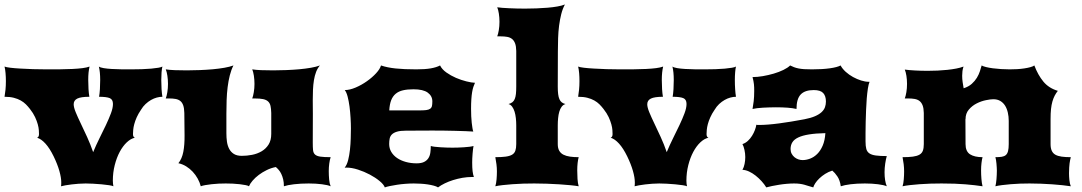

<svg xmlns="http://www.w3.org/2000/svg" viewBox="-34 -813 4724 838"><path d="M232.4 0Q232.9 -3.4 233.2 -8.1Q233.4 -12.7 233.4 -16.6Q233.4 -37.6 225.1 -66.9Q216.8 -96.2 200.2 -130.4Q183.1 -165.5 164.6 -186Q146 -206.5 127.9 -211.9Q136.2 -214.8 136.2 -227.5Q136.2 -233.9 135.5 -244.9Q134.8 -255.9 130.9 -270.3Q127 -284.7 119.1 -301.8Q111.3 -318.8 96.7 -337.4Q88.4 -348.1 78.9 -357.7Q69.3 -367.2 56.4 -374.5Q43.5 -381.8 26.4 -386.2Q9.3 -390.6 -14.2 -390.6Q-11.7 -404.8 -10 -421.6Q-8.3 -438.5 -8.3 -459Q-8.3 -477.1 -9.8 -493.9Q-11.2 -510.7 -14.2 -522.5Q-6.8 -519.5 11.5 -517.3Q29.8 -515.1 55.2 -513.7Q80.6 -512.2 109.9 -511.2Q139.2 -510.3 168.5 -510.3Q199.7 -510.3 228.5 -510.5Q257.3 -510.7 282 -512Q306.6 -513.2 325.9 -515.6Q345.2 -518.1 356.9 -522.5Q354 -510.3 352.5 -496.1Q351.1 -481.9 351.1 -463.9Q351.1 -443.4 352.3 -424.1Q353.5 -404.8 356 -390.6Q319.3 -390.6 303.5 -382.8Q287.6 -375 287.6 -357.9Q287.6 -344.7 296.4 -323.2Q305.2 -301.8 318.4 -274.4Q331.5 -247.1 346.2 -215.1Q360.8 -183.1 372.6 -148.9Q385.3 -179.7 400.4 -210Q415.5 -240.2 428.5 -267.6Q441.4 -294.9 450.2 -318.4Q459 -341.8 459 -359.4Q459 -378.9 444.8 -384.8Q430.7 -390.6 398.4 -390.6Q400.9 -404.8 402.1 -424.1Q403.3 -443.4 403.3 -463.9Q403.3 -499 397.5 -522.5Q403.8 -518.1 418.7 -515.6Q433.6 -513.2 453.1 -512Q472.7 -510.7 494.9 -510.5Q517.1 -510.3 538.6 -510.3Q562.5 -510.3 585 -511Q607.4 -511.7 625.7 -513.4Q644 -515.1 657 -517.3Q669.9 -519.5 674.8 -522.5Q672.4 -512.7 671.1 -497.1Q669.9 -481.4 669.9 -463.9Q669.9 -443.4 671.1 -424.1Q672.4 -404.8 674.8 -390.6Q663.1 -390.6 650.4 -387.2Q637.7 -383.8 625.2 -376.7Q612.8 -369.6 601.3 -358.9Q589.8 -348.1 581.5 -334Q569.8 -316.9 562.7 -301Q555.7 -285.2 552 -271.2Q548.3 -257.3 547.4 -246.1Q546.4 -234.9 546.4 -227.5Q546.4 -214.8 554.7 -211.9Q536.6 -208 519.3 -191.7Q502 -175.3 488.5 -150.1Q475.1 -125 466.8 -92.5Q458.5 -60.1 458.5 -24.4Q458.5 -17.6 459.2 -11.5Q460 -5.4 460.9 0Q456.5 -2.4 442.4 -4.6Q428.2 -6.8 409.9 -8.5Q391.6 -10.3 372.6 -11.2Q353.5 -12.2 339.8 -12.2Q324.7 -12.2 308.8 -11Q293 -9.8 278.6 -8.1Q264.2 -6.3 252 -4.2Q239.7 -2 232.4 0Z M744.6 -100.6Q760.3 -120.1 766.1 -150.4Q772 -180.7 771.5 -223.1L770.5 -319.8Q770 -340.8 765.6 -353.3Q761.2 -365.7 752.9 -372.3Q744.6 -378.9 732.4 -381.1Q720.2 -383.3 704.6 -383.3H689.5Q693.4 -393.1 696.3 -410.4Q699.2 -427.7 699.2 -446.8Q699.2 -465.3 696.5 -482.7Q693.8 -500 689.5 -510.3Q704.6 -507.8 728.5 -506.8Q752.4 -505.9 781.2 -505.9Q808.6 -505.9 838.1 -507.1Q867.7 -508.3 895 -510.7Q922.4 -513.2 945.8 -517.3Q969.2 -521.5 984.9 -527.3Q975.1 -508.3 969 -484.1Q962.9 -460 959.5 -432.6Q956.1 -405.3 955.1 -375.7Q954.1 -346.2 954.1 -316.4V-231.4Q954.1 -212.4 956.5 -194.8Q959 -177.2 966.3 -163.3Q973.6 -149.4 986.8 -141.1Q1000 -132.8 1021.5 -132.8Q1043.5 -132.8 1066.2 -137.2Q1088.9 -141.6 1107.7 -152.6Q1126.5 -163.6 1138.2 -182.1Q1149.9 -200.7 1149.9 -228.5V-319.8Q1149.4 -338.4 1146.7 -350.6Q1144 -362.8 1136.2 -370.1Q1128.4 -377.4 1114.5 -380.4Q1100.6 -383.3 1077.1 -383.3H1066.9Q1070.8 -393.1 1073.7 -410.4Q1076.7 -427.7 1076.7 -446.8Q1076.7 -465.3 1074 -482.7Q1071.3 -500 1066.9 -510.3Q1082 -507.8 1106 -506.8Q1129.9 -505.9 1158.7 -505.9Q1186 -505.9 1215.6 -507.1Q1245.1 -508.3 1272.5 -510.7Q1299.8 -513.2 1323.2 -517.3Q1346.7 -521.5 1362.3 -527.3Q1352.1 -515.6 1345.7 -499.3Q1339.4 -482.9 1336.2 -463.1Q1333 -443.4 1332 -420.9Q1331.1 -398.4 1331.1 -375.5Q1331.1 -360.4 1331.3 -345.5Q1331.5 -330.6 1331.5 -316.4L1331.1 -190.4Q1331.1 -170.4 1332.3 -158Q1333.5 -145.5 1340.8 -138.7Q1348.1 -131.8 1364 -129.4Q1379.9 -127 1409.2 -127Q1405.3 -115.7 1403.1 -99.4Q1400.9 -83 1400.9 -66.4Q1400.9 -47.9 1402.6 -29.5Q1404.3 -11.2 1409.2 0Q1397.5 -5.4 1371.1 -8.8Q1344.7 -12.2 1313.5 -12.2Q1278.3 -12.2 1249.5 -8.8Q1220.7 -5.4 1205.1 0Q1205.1 -17.1 1201.9 -30.3Q1198.7 -43.5 1193.8 -53.7Q1189 -64 1182.6 -71.3Q1176.3 -78.6 1169.9 -84Q1149.4 -80.1 1130.4 -70.8Q1111.3 -61.5 1095.5 -49.6Q1079.6 -37.6 1068.4 -24.4Q1057.1 -11.2 1052.7 0Q1048.8 -2.9 1037.8 -5.1Q1026.9 -7.3 1012.5 -9Q998 -10.7 981.9 -11.5Q965.8 -12.2 951.2 -12.2Q936.5 -12.2 920.7 -11.5Q904.8 -10.7 889.6 -9Q874.5 -7.3 862.1 -5.1Q849.6 -2.9 842.3 0Q837.9 -17.1 828.9 -33.4Q819.8 -49.8 807.1 -63.5Q794.4 -77.1 778.6 -86.9Q762.7 -96.7 744.6 -100.6Z M1470.2 -81.1Q1480 -92.8 1485.4 -113.8Q1490.7 -134.8 1493.4 -159.4Q1496.1 -184.1 1496.8 -209Q1497.6 -233.9 1497.6 -252.9Q1497.6 -272.9 1496.1 -298.3Q1494.6 -323.7 1491.5 -347.9Q1488.3 -372.1 1483.2 -391.6Q1478 -411.1 1470.7 -419.9Q1492.2 -419.9 1518.1 -430.9Q1543.9 -441.9 1567.1 -458.3Q1590.3 -474.6 1607.4 -493.2Q1624.5 -511.7 1628.9 -527.3Q1655.8 -518.1 1692.4 -514.2Q1729 -510.3 1783.2 -510.3Q1821.3 -510.3 1846.2 -514.6Q1871.1 -519 1886.7 -527.3Q1895 -510.3 1914.3 -496.6Q1933.6 -482.9 1956.3 -473.1Q1979 -463.4 2001.7 -457.8Q2024.4 -452.1 2039.1 -451.7Q2035.2 -443.4 2032 -433.6Q2028.8 -423.8 2026.6 -410.6Q2024.4 -397.5 2023.2 -379.6Q2022 -361.8 2022 -337.9Q2022 -321.3 2022.7 -305.7Q2023.4 -290 2024.9 -276.9Q2026.4 -263.7 2028.1 -253.7Q2029.8 -243.7 2031.7 -238.8Q2019.5 -239.7 1999 -240.5Q1978.5 -241.2 1954.1 -241.9Q1929.7 -242.7 1903.1 -242.9Q1876.5 -243.2 1852.5 -243.2Q1824.2 -243.2 1796.1 -242.9Q1768.1 -242.7 1738.3 -242.7Q1713.4 -242.7 1698.7 -238.3Q1684.1 -233.9 1676.5 -226.3Q1668.9 -218.8 1666.7 -208Q1664.6 -197.3 1664.6 -184.6Q1664.6 -165.5 1673.8 -149.9Q1683.1 -134.3 1699.2 -123.3Q1715.3 -112.3 1737.3 -106.2Q1759.3 -100.1 1784.2 -100.1Q1804.7 -100.1 1816.9 -106.2Q1829.1 -112.3 1835.7 -122.6Q1842.3 -132.8 1844.2 -146.5Q1846.2 -160.2 1846.2 -175.8Q1852.1 -173.8 1863.8 -172.4Q1875.5 -170.9 1889.2 -170.2Q1902.8 -169.4 1916.7 -168.9Q1930.7 -168.5 1940.9 -168.5Q1951.2 -168.5 1964.4 -168.9Q1977.5 -169.4 1990.5 -170.2Q2003.4 -170.9 2014.6 -172.4Q2025.9 -173.8 2032.7 -175.8Q2031.7 -170.4 2030.5 -161.4Q2029.3 -152.3 2028.6 -142.1Q2027.8 -131.8 2027.3 -121.6Q2026.9 -111.3 2026.9 -104.5Q2026.9 -80.6 2028.6 -66.2Q2030.3 -51.8 2034.2 -40.5H2025.4Q2005.4 -40.5 1984.4 -36.9Q1963.4 -33.2 1943.8 -27.1Q1924.3 -21 1907.2 -12.7Q1890.1 -4.4 1877.9 4.9Q1871.1 0.5 1859.1 -2.7Q1847.2 -5.9 1832.8 -8.1Q1818.4 -10.3 1802.5 -11.2Q1786.6 -12.2 1772 -12.2Q1754.4 -12.2 1735.4 -10.7Q1716.3 -9.3 1699 -6.6Q1681.6 -3.9 1667.5 -1Q1653.3 2 1645.5 4.9Q1641.1 -7.8 1622.8 -22.9Q1604.5 -38.1 1580.1 -51Q1555.7 -64 1528.3 -72.8Q1501 -81.5 1478.5 -81.5Q1476.1 -81.5 1474.1 -81.3Q1472.2 -81.1 1470.2 -81.1ZM1794.9 -331.1Q1814.5 -331.1 1825.9 -332.5Q1837.4 -334 1843.5 -338.4Q1849.6 -342.8 1851.3 -350.3Q1853 -357.9 1853 -370.6Q1853 -394 1833 -408.7Q1813 -423.3 1770.5 -423.3Q1744.1 -423.3 1725.1 -418.9Q1706.1 -414.6 1693.1 -403.8Q1680.2 -393.1 1673.3 -375.5Q1666.5 -357.9 1665 -331.1Z M2127.9 0Q2131.8 -12.7 2133.3 -30.3Q2134.8 -47.9 2134.8 -64.9Q2134.8 -80.6 2132.8 -96.2Q2130.9 -111.8 2127.9 -127Q2155.3 -127 2173.1 -129.4Q2190.9 -131.8 2201.2 -137.9Q2211.4 -144 2215.3 -155.3Q2219.2 -166.5 2219.2 -184.1V-266.1Q2219.2 -281.7 2217.5 -297.4Q2215.8 -313 2211.9 -325.7Q2208 -338.4 2201.4 -347.4Q2194.8 -356.4 2185.5 -358.9Q2195.8 -361.8 2202.4 -366.9Q2209 -372.1 2212.6 -380.9Q2216.3 -389.6 2217.8 -403.1Q2219.2 -416.5 2219.2 -436V-590.8Q2218.8 -611.8 2213.9 -624.3Q2209 -636.7 2200.4 -643.3Q2191.9 -649.9 2179.4 -652.1Q2167 -654.3 2151.4 -654.3H2136.2Q2140.1 -664.1 2143.1 -681.4Q2146 -698.7 2146 -717.8Q2146 -736.3 2143.3 -753.7Q2140.6 -771 2136.2 -781.2Q2145.5 -779.8 2158.7 -778.8Q2171.9 -777.8 2187.5 -777.1Q2203.1 -776.4 2220.7 -775.9Q2238.3 -775.4 2256.8 -775.4Q2281.7 -775.4 2307.1 -776.4Q2332.5 -777.3 2355.7 -779.3Q2378.9 -781.2 2398.7 -784.7Q2418.5 -788.1 2431.6 -793.5Q2421.4 -774.4 2415.5 -751Q2409.7 -727.5 2406.2 -701.2Q2402.8 -674.8 2401.9 -646Q2400.9 -617.2 2400.9 -587.4L2400.4 -435.1Q2400.4 -415.5 2402.1 -402.1Q2403.8 -388.7 2407.7 -379.9Q2411.6 -371.1 2418 -366.2Q2424.3 -361.3 2434.1 -358.9Q2423.8 -356 2417.2 -346.9Q2410.6 -337.9 2407 -325.2Q2403.3 -312.5 2401.9 -297.1Q2400.4 -281.7 2400.4 -266.1V-184.1Q2400.4 -166.5 2406.7 -155.3Q2413.1 -144 2425 -137.9Q2437 -131.8 2453.9 -129.4Q2470.7 -127 2491.7 -127Q2488.8 -116.7 2487.1 -101.6Q2485.4 -86.4 2485.4 -69.3Q2485.4 -50.8 2486.6 -32Q2487.8 -13.2 2491.7 0Q2478.5 -2.4 2456.3 -4.6Q2434.1 -6.8 2407.7 -8.5Q2381.3 -10.3 2352.8 -11.2Q2324.2 -12.2 2297.9 -12.2Q2274.4 -12.2 2249.8 -11.5Q2225.1 -10.7 2202.4 -9Q2179.7 -7.3 2160.2 -5.1Q2140.6 -2.9 2127.9 0Z M2735.8 0Q2736.3 -3.4 2736.6 -8.1Q2736.8 -12.7 2736.8 -16.6Q2736.8 -37.6 2728.5 -66.9Q2720.2 -96.2 2703.6 -130.4Q2686.5 -165.5 2668 -186Q2649.4 -206.5 2631.3 -211.9Q2639.6 -214.8 2639.6 -227.5Q2639.6 -233.9 2638.9 -244.9Q2638.2 -255.9 2634.3 -270.3Q2630.4 -284.7 2622.6 -301.8Q2614.7 -318.8 2600.1 -337.4Q2591.8 -348.1 2582.3 -357.7Q2572.8 -367.2 2559.8 -374.5Q2546.9 -381.8 2529.8 -386.2Q2512.7 -390.6 2489.3 -390.6Q2491.7 -404.8 2493.4 -421.6Q2495.1 -438.5 2495.1 -459Q2495.1 -477.1 2493.7 -493.9Q2492.2 -510.7 2489.3 -522.5Q2496.6 -519.5 2514.9 -517.3Q2533.2 -515.1 2558.6 -513.7Q2584 -512.2 2613.3 -511.2Q2642.6 -510.3 2671.9 -510.3Q2703.1 -510.3 2731.9 -510.5Q2760.7 -510.7 2785.4 -512Q2810.1 -513.2 2829.3 -515.6Q2848.6 -518.1 2860.4 -522.5Q2857.4 -510.3 2856 -496.1Q2854.5 -481.9 2854.5 -463.9Q2854.5 -443.4 2855.7 -424.1Q2856.9 -404.8 2859.4 -390.6Q2822.8 -390.6 2806.9 -382.8Q2791 -375 2791 -357.9Q2791 -344.7 2799.8 -323.2Q2808.6 -301.8 2821.8 -274.4Q2835 -247.1 2849.6 -215.1Q2864.3 -183.1 2876 -148.9Q2888.7 -179.7 2903.8 -210Q2918.9 -240.2 2931.9 -267.6Q2944.8 -294.9 2953.6 -318.4Q2962.4 -341.8 2962.4 -359.4Q2962.4 -378.9 2948.2 -384.8Q2934.1 -390.6 2901.9 -390.6Q2904.3 -404.8 2905.5 -424.1Q2906.7 -443.4 2906.7 -463.9Q2906.7 -499 2900.9 -522.5Q2907.2 -518.1 2922.1 -515.6Q2937 -513.2 2956.5 -512Q2976.1 -510.7 2998.3 -510.5Q3020.5 -510.3 3042 -510.3Q3065.9 -510.3 3088.4 -511Q3110.8 -511.7 3129.2 -513.4Q3147.5 -515.1 3160.4 -517.3Q3173.3 -519.5 3178.2 -522.5Q3175.8 -512.7 3174.6 -497.1Q3173.3 -481.4 3173.3 -463.9Q3173.3 -443.4 3174.6 -424.1Q3175.8 -404.8 3178.2 -390.6Q3166.5 -390.6 3153.8 -387.2Q3141.1 -383.8 3128.7 -376.7Q3116.2 -369.6 3104.7 -358.9Q3093.3 -348.1 3085 -334Q3073.2 -316.9 3066.2 -301Q3059.1 -285.2 3055.4 -271.2Q3051.8 -257.3 3050.8 -246.1Q3049.8 -234.9 3049.8 -227.5Q3049.8 -214.8 3058.1 -211.9Q3040 -208 3022.7 -191.7Q3005.4 -175.3 2991.9 -150.1Q2978.5 -125 2970.2 -92.5Q2961.9 -60.1 2961.9 -24.4Q2961.9 -17.6 2962.6 -11.5Q2963.4 -5.4 2964.4 0Q2960 -2.4 2945.8 -4.6Q2931.6 -6.8 2913.3 -8.5Q2895 -10.3 2876 -11.2Q2856.9 -12.2 2843.3 -12.2Q2828.1 -12.2 2812.3 -11Q2796.4 -9.8 2782 -8.1Q2767.6 -6.3 2755.4 -4.2Q2743.2 -2 2735.8 0Z M3206.5 -71.8Q3212.9 -83 3215.8 -97.7Q3218.8 -112.3 3218.8 -127.4Q3218.8 -143.1 3215.3 -158.7Q3211.9 -174.3 3206.5 -184.1Q3219.7 -188.5 3230.2 -198.2Q3240.7 -208 3248.3 -220.2Q3255.9 -232.4 3260.7 -245.1Q3265.6 -257.8 3267.1 -268.6Q3269.5 -267.6 3272.5 -267.6Q3275.4 -267.6 3278.8 -267.6Q3314.9 -267.6 3366.2 -274.4Q3417.5 -281.2 3477.1 -292.5Q3504.9 -297.9 3522.9 -305.7Q3541 -313.5 3551.8 -323.5Q3562.5 -333.5 3566.7 -345.2Q3570.8 -356.9 3570.8 -370.1Q3570.8 -394 3558.8 -407Q3546.9 -419.9 3517.6 -419.9Q3479 -419.9 3460.7 -400.6Q3442.4 -381.3 3442.4 -337.4Q3426.3 -341.3 3403.3 -343Q3380.4 -344.7 3352.5 -344.7Q3338.4 -344.7 3324 -344.2Q3309.6 -343.8 3295.9 -343Q3282.2 -342.3 3270.5 -340.8Q3258.8 -339.4 3250.5 -337.4Q3253.4 -352.5 3255.6 -371.6Q3257.8 -390.6 3257.8 -416Q3257.8 -424.3 3257.6 -431.4Q3257.3 -438.5 3256.6 -445.3Q3255.9 -452.1 3254.4 -459.7Q3252.9 -467.3 3250.5 -476.6Q3271 -476.6 3295.4 -480.7Q3319.8 -484.9 3343 -491.7Q3366.2 -498.5 3385.3 -507.8Q3404.3 -517.1 3414.6 -527.3Q3423.3 -522.9 3431.6 -519.8Q3439.9 -516.6 3450.7 -514.4Q3461.4 -512.2 3475.6 -511.2Q3489.7 -510.3 3509.8 -510.3Q3555.7 -510.3 3588.1 -514.9Q3620.6 -519.5 3634.8 -527.3Q3642.6 -512.7 3657.2 -499.5Q3671.9 -486.3 3689.2 -476.8Q3706.5 -467.3 3724.4 -461.7Q3742.2 -456.1 3756.8 -456.1H3761.2Q3756.8 -445.3 3753.9 -426.3Q3751 -407.2 3749 -383.5Q3747.1 -359.9 3746.1 -333.5Q3745.1 -307.1 3744.4 -281.5Q3743.7 -255.9 3743.7 -233.4Q3743.7 -210.9 3743.7 -195.3Q3743.7 -175.3 3747.1 -162.8Q3750.5 -150.4 3760.5 -143.6Q3770.5 -136.7 3788.8 -134.3Q3807.1 -131.8 3836.4 -131.8Q3834.5 -126 3832.8 -117.4Q3831.1 -108.9 3829.6 -99.1Q3828.1 -89.4 3827.4 -79.6Q3826.7 -69.8 3826.7 -61.5Q3826.7 -23.4 3836.4 0Q3824.7 -5.4 3798.3 -8.8Q3772 -12.2 3740.7 -12.2Q3705.6 -12.2 3678.5 -8.8Q3651.4 -5.4 3635.7 0Q3631.8 -26.9 3620.8 -43Q3609.9 -59.1 3598.6 -68.4Q3581.5 -63 3567.4 -54Q3553.2 -44.9 3542.2 -34.4Q3531.2 -23.9 3524.4 -13.4Q3517.6 -2.9 3515.6 4.9Q3504.4 2 3495.4 -1Q3486.3 -3.9 3477.1 -6.6Q3467.8 -9.3 3457 -10.7Q3446.3 -12.2 3431.6 -12.2Q3416.5 -12.2 3399.7 -10.7Q3382.8 -9.3 3366.2 -6.6Q3349.6 -3.9 3335.2 -1Q3320.8 2 3310.5 4.9Q3302.2 -8.8 3290 -22.2Q3277.8 -35.6 3263.9 -46.6Q3250 -57.6 3235.1 -64.5Q3220.2 -71.3 3206.5 -71.8ZM3416.5 -162.6Q3416.5 -150.9 3421.4 -141.8Q3426.3 -132.8 3433.8 -126.7Q3441.4 -120.6 3450.7 -117.4Q3460 -114.3 3468.8 -114.3Q3484.9 -114.3 3501.7 -120.6Q3518.6 -127 3532.7 -140.9Q3546.9 -154.8 3556.6 -177.2Q3566.4 -199.7 3568.4 -231.9Q3526.4 -231 3497.3 -226.3Q3468.3 -221.7 3450.2 -213.1Q3432.1 -204.6 3424.3 -191.9Q3416.5 -179.2 3416.5 -162.6Z M3905.3 0Q3909.2 -12.7 3910.6 -30.3Q3912.1 -47.9 3912.1 -64.9Q3912.1 -80.6 3910.2 -96.2Q3908.2 -111.8 3905.3 -127Q3932.6 -127 3950.4 -129.4Q3968.3 -131.8 3979 -137.9Q3989.7 -144 3993.9 -155.3Q3998 -166.5 3998 -184.1V-319.8Q3997.6 -340.8 3992.7 -353.3Q3987.8 -365.7 3979.2 -372.3Q3970.7 -378.9 3958.3 -381.1Q3945.8 -383.3 3930.2 -383.3H3915Q3918.9 -393.1 3921.9 -410.4Q3924.8 -427.7 3924.8 -446.8Q3924.8 -465.3 3922.1 -482.2Q3919.4 -499 3915 -509.3Q3933.1 -506.8 3959.5 -505.4Q3985.8 -503.9 4015.1 -503.9Q4036.6 -503.9 4058.3 -504.9Q4080.1 -505.9 4100.6 -508.1Q4121.1 -510.3 4139.2 -513.7Q4157.2 -517.1 4171.4 -522.5Q4168 -512.7 4166.7 -502.7Q4165.5 -492.7 4165.5 -482.4Q4165.5 -468.3 4167.5 -454.6Q4169.4 -440.9 4171.9 -427.7Q4193.4 -434.6 4207.3 -447Q4221.2 -459.5 4229.7 -473.6Q4238.3 -487.8 4242.9 -502.2Q4247.6 -516.6 4250.5 -527.3Q4256.8 -523.4 4269.8 -520.3Q4282.7 -517.1 4299.6 -514.9Q4316.4 -512.7 4335.4 -511.5Q4354.5 -510.3 4372.6 -510.3Q4388.7 -510.3 4405.3 -511.2Q4421.9 -512.2 4436.5 -514.4Q4451.2 -516.6 4462.9 -519.8Q4474.6 -522.9 4480.5 -527.3Q4496.1 -485.8 4519.8 -457Q4543.5 -428.2 4583 -416.5Q4575.2 -406.7 4569.3 -395.5Q4563.5 -384.3 4559.3 -369.9Q4555.2 -355.5 4553.2 -336.9Q4551.3 -318.4 4551.3 -293.9V-184.1Q4551.3 -166.5 4556.4 -155.3Q4561.5 -144 4572 -137.9Q4582.5 -131.8 4599.4 -129.4Q4616.2 -127 4639.6 -127Q4638.2 -121.1 4636.7 -114.7Q4635.3 -108.4 4634.3 -100.3Q4633.3 -92.3 4632.6 -81.8Q4631.8 -71.3 4631.8 -57.1Q4631.8 -43 4633.5 -26.4Q4635.3 -9.8 4639.6 0Q4624.5 -2.4 4603.8 -4.6Q4583 -6.8 4559.3 -8.5Q4535.6 -10.3 4510 -11.2Q4484.4 -12.2 4459.5 -12.2Q4439.5 -12.2 4418.2 -11.5Q4397 -10.7 4377 -9Q4356.9 -7.3 4339.6 -5.1Q4322.3 -2.9 4310.5 0Q4312 -5.9 4313.2 -13.7Q4314.5 -21.5 4315.2 -30.8Q4315.9 -40 4316.4 -49.8Q4316.9 -59.6 4316.9 -68.4Q4316.9 -73.2 4316.4 -81.5Q4315.9 -89.8 4315.2 -98.4Q4314.5 -106.9 4313.2 -114.7Q4312 -122.6 4310.5 -127Q4327.1 -127 4338.1 -128.7Q4349.1 -130.4 4356 -136.2Q4362.8 -142.1 4365.7 -153.6Q4368.7 -165 4368.7 -184.1V-285.6Q4368.7 -304.7 4364.7 -321.8Q4360.8 -338.9 4352.8 -351.8Q4344.7 -364.7 4332 -372.3Q4319.3 -379.9 4301.3 -379.9Q4289.1 -379.9 4268.8 -375.7Q4248.5 -371.6 4228.8 -361.6Q4209 -351.6 4194.6 -334.7Q4180.2 -317.9 4180.2 -293H4179.7L4180.2 -184.1Q4180.2 -152.3 4199.7 -139.6Q4219.2 -127 4254.4 -127Q4251.5 -116.7 4249.8 -101.6Q4248 -86.4 4248 -69.3Q4248 -50.8 4249.5 -32Q4251 -13.2 4254.4 0Q4223.1 -4.9 4180.2 -8.5Q4137.2 -12.2 4075.2 -12.2Q4051.8 -12.2 4027.1 -11.5Q4002.4 -10.7 3979.7 -9Q3957 -7.3 3937.5 -5.1Q3918 -2.9 3905.3 0Z"/></svg>

Font: Arbutus
Style: Regular
Weight: 400
Designer: Karolina Lach
Foundry: Sorkin Type Co.
Version: Version 1.002